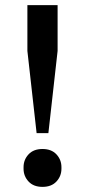

<svg xmlns="http://www.w3.org/2000/svg" viewBox="-20 -718 332 750"><path d="M146 12Q111 12 91.5 -9Q72 -30 72 -59V-65Q72 -94 91.5 -115Q111 -136 146 -136Q181 -136 200.5 -115Q220 -94 220 -65V-59Q220 -30 200.5 -9Q181 12 146 12ZM87 -519V-698H205V-519L169 -198H123Z"/></svg>

Font: IBM Plex Serif Medm
Style: Regular
Weight: 500
Designer: Mike Abbink, Paul van der Laan, Pieter van Rosmalen
Foundry: Bold Monday
Version: Version 3.001